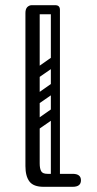

<svg xmlns="http://www.w3.org/2000/svg" viewBox="-20 -720 375 740"><path d="M260 0H148Q109 0 93.5 -20.5Q78 -41 78 -80V-670Q78 -700 106 -700Q133 -700 133 -670V-90Q133 -71 138.5 -60.5Q144 -50 163 -50H260Q292 -50 292 -25Q292 0 260 0ZM176 -682Q176 -700 193 -700Q211 -700 211 -682V-238Q211 -220 193 -220Q176 -220 176 -238ZM103 -665Q85 -665 85 -682Q85 -700 103 -700H192Q210 -700 210 -682Q210 -665 192 -665ZM193 -31Q176 -31 176 -48V-660Q176 -677 193 -677Q211 -677 211 -661V-49Q211 -31 193 -31ZM109 -208Q96 -199 86 -212Q75 -228 89 -237L183 -303Q196 -312 206 -299Q217 -284 204 -274ZM97 -81Q80 -81 80 -98V-620Q80 -637 97 -637Q115 -637 115 -621V-99Q115 -81 97 -81ZM109 -407Q96 -398 86 -411Q75 -427 89 -436L183 -502Q196 -511 206 -498Q217 -483 204 -473ZM109 -306Q96 -297 86 -310Q75 -326 89 -335L183 -401Q196 -410 206 -397Q217 -382 204 -372Z"/></svg>

Font: Nsibidi Libre Uzo
Style: Regular
Weight: 400
Designer: Oluwaseun Badejo
Version: Version 1.021